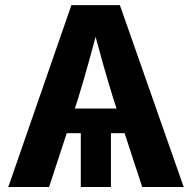

<svg xmlns="http://www.w3.org/2000/svg" viewBox="-20 -748 768 768"><path d="M423.8 -264.6V0H303.2V-264.6ZM13.2 0 265.6 -727.5H459.5L714.8 0H548.8L433.6 -352.5Q412.1 -421.4 390.4 -498.5Q368.7 -575.7 343.3 -670.4H380.9Q356 -575.7 334.5 -498.3Q313 -420.9 292 -352.5L176.3 0ZM172.4 -215.3V-314H556.2V-215.3Z"/></svg>

Font: Inter 24pt
Style: Bold
Weight: 700
Designer: Rasmus Andersson
Foundry: rsms
Version: Version 4.001;git-66647c0bb